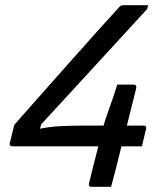

<svg xmlns="http://www.w3.org/2000/svg" viewBox="-20 -720 640 740"><path d="M432 -394H494Q508 -394 505 -380L469 -236H533Q546 -236 543 -223Q539 -206 534 -185.5Q529 -165 527 -156H448L434 -99Q430 -82 424.5 -61.5Q419 -41 414.5 -24Q410 -7 408 0H332Q320 0 323 -13Q331 -46 340.5 -84Q350 -122 359 -156H28Q15 -156 18 -170L35 -238Q35 -239 55 -261.5Q75 -284 109 -322.5Q143 -361 185 -408.5Q227 -456 272 -506.5Q317 -557 360 -605Q403 -653 438 -691Q443 -698 448.5 -699Q454 -700 458 -700H551L547 -685Q449 -579 350 -470.5Q251 -362 139 -241L134 -224Q174 -232 216.5 -234Q259 -236 321 -236H379Q385 -257 396 -287.5Q407 -318 417 -347.5Q427 -377 432 -394Z"/></svg>

Font: Recursive Mn Lnr St
Style: Italic
Weight: 400
Italic angle: -15°
Monospace: yes
Version: Version 1.079;hotconv 1.0.112;makeotfexe 2.5.65598; ttfautoh